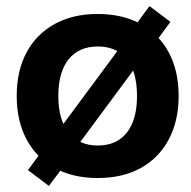

<svg xmlns="http://www.w3.org/2000/svg" viewBox="-20 -576 629 632"><path d="M141 36 72 -16 119 -80 122 -78 427 -490 425 -492 472 -556 541 -504 494 -440 491 -442 186 -30 189 -28ZM301 10Q220 10 160 -23Q100 -56 67.5 -117Q35 -178 35 -260Q35 -343 67.5 -403.5Q100 -464 160 -497Q220 -530 301 -530Q384 -530 443.5 -497Q503 -464 535.5 -403.5Q568 -343 568 -260Q568 -178 535.5 -117Q503 -56 443.5 -23Q384 10 301 10ZM302 -97Q364 -97 397.5 -139.5Q431 -182 431 -260Q431 -339 397.5 -381Q364 -423 302 -423Q240 -423 206 -381Q172 -339 172 -260Q172 -182 206 -139.5Q240 -97 302 -97Z"/></svg>

Font: M PLUS 2 Thin
Style: Bold
Weight: 700
Version: Version 1.001